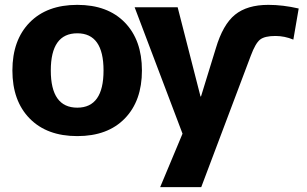

<svg xmlns="http://www.w3.org/2000/svg" viewBox="-20 -550 1265 790"><path d="M807 -153 868 -351Q897 -449 947 -489.5Q997 -530 1084 -530Q1144 -530 1209 -515L1187 -387Q1151 -402 1113 -402Q1069 -402 1050 -387Q1031 -372 1012 -321L808 220H639L731 0L534 -520H711L805 -153ZM102 -457.5Q173 -530 298 -530Q423 -530 493.5 -457.5Q564 -385 564 -260Q564 -135 493.5 -62.5Q423 10 298 10Q173 10 102 -62.5Q31 -135 31 -260Q31 -385 102 -457.5ZM298 -107Q406 -107 406 -260Q406 -413 298 -413Q189 -413 189 -260Q189 -107 298 -107Z"/></svg>

Font: M PLUS 1p ExtraBold
Style: Regular
Weight: 800
Version: Version 1.062